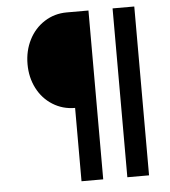

<svg xmlns="http://www.w3.org/2000/svg" viewBox="-51 -746 702 793"><g transform="rotate(-5 300.0 -350.0)"><path d="M535 -700V0H445V-700ZM255 -700H345V0H255V-304Q204 -304 162.5 -330Q121 -356 98 -401Q75 -446 75 -501Q75 -556 98 -601.5Q121 -647 162.5 -673.5Q204 -700 255 -700Z"/></g></svg>

Font: Fliege Mono Thin
Style: Regular
Weight: 100
Version: Version 0.020;Glyphs 3.3 (3306)